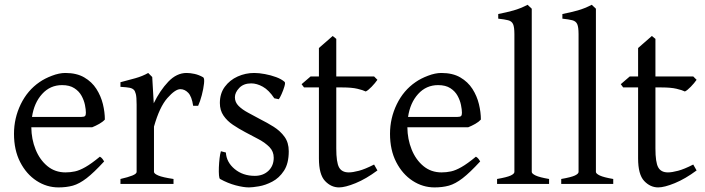

<svg xmlns="http://www.w3.org/2000/svg" viewBox="-20 -777 2977 811"><path d="M227.1 14.6Q177.2 14.6 134.3 -13.4Q91.3 -41.5 65.2 -92.3Q39.1 -143.1 39.1 -211.9Q39.1 -277.8 67.6 -336.7Q96.2 -395.5 147 -430.2Q168.5 -445.3 199.2 -457Q230 -468.8 255.9 -468.8Q303.7 -468.8 335.9 -450Q368.2 -431.2 387.2 -401.4Q406.2 -371.6 414.6 -337.4Q422.9 -303.2 422.9 -272Q414.1 -262.2 399.4 -253.9Q384.8 -245.6 369.1 -239.3H112.3Q112.8 -189 130.4 -145.5Q147.9 -102.1 180.2 -75.4Q212.4 -48.8 256.8 -48.8Q277.3 -48.8 296.6 -53Q315.9 -57.1 340.8 -71.3Q365.7 -85.4 401.9 -115.2Q408.2 -111.8 413.1 -105.5Q418 -99.1 419.9 -95.2Q376.5 -47.9 345.7 -24.2Q314.9 -0.5 287.8 7.1Q260.7 14.6 227.1 14.6ZM115.2 -283.2H324.2Q335.4 -283.2 339.1 -286.9Q342.8 -290.5 342.8 -300.8Q342.8 -314 338.9 -333.5Q335 -353 324.5 -372.3Q314 -391.6 293.9 -404.5Q273.9 -417.5 242.2 -417.5Q191.9 -417.5 158 -380.1Q124 -342.8 115.2 -283.2Z M488.8 0V-21Q521 -28.3 539.1 -35.6Q557.1 -43 557.1 -50.8V-335Q557.1 -367.2 553.7 -379.9Q550.3 -392.6 545.9 -397Q539.6 -403.8 527.8 -406.2Q516.1 -408.7 488.8 -410.2V-429.7Q520.5 -438 551.3 -446.5Q582 -455.1 606 -468.8L623 -451.7L629.4 -340.8Q655.8 -395 690.9 -431.9Q726.1 -468.8 768.1 -468.8Q783.7 -468.8 801.8 -464.8Q819.8 -460.9 837.9 -450.7Q844.2 -447.3 841.8 -424.6Q839.4 -401.9 832.3 -374.8Q825.2 -347.7 816.9 -330.1H795.9Q790 -369.6 775.1 -385Q760.3 -400.4 741.7 -400.4Q720.2 -400.4 687 -362.8Q653.8 -325.2 630.4 -242.2V-50.8Q630.4 -43.5 648.7 -35.6Q667 -27.8 712.9 -21V0Z M1031.7 14.6Q1008.8 14.6 975.6 5.9Q942.4 -2.9 909.7 -21Q906.2 -22.5 905 -36.4Q903.8 -50.3 904.5 -70.1Q905.3 -89.8 907.5 -108.6Q909.7 -127.4 913.1 -138.2L934.1 -132.8Q936.5 -91.8 971.2 -63Q1005.9 -34.2 1056.2 -34.2Q1091.3 -34.2 1113.8 -55.4Q1136.2 -76.7 1136.2 -110.8Q1136.2 -137.2 1118.4 -155.5Q1100.6 -173.8 1072.8 -188.7Q1044.9 -203.6 1015.1 -219.2Q988.3 -233.4 963.9 -249.8Q939.5 -266.1 924.1 -288.6Q908.7 -311 908.7 -341.8Q908.7 -382.3 929.7 -410.6Q950.7 -439 983.9 -453.9Q1017.1 -468.8 1053.7 -468.8Q1074.2 -468.8 1099.1 -464.1Q1124 -459.5 1146.5 -451.2Q1168.9 -442.9 1182.1 -431.2Q1186 -427.7 1181.4 -411.9Q1176.8 -396 1169.4 -379.6Q1162.1 -363.3 1157.7 -357.9L1138.7 -361.8Q1115.7 -396.5 1090.3 -410.6Q1064.9 -424.8 1041 -424.8Q1008.8 -424.8 990.5 -405.5Q972.2 -386.2 972.2 -366.2Q972.2 -345.2 987.8 -329.6Q1003.4 -314 1028.3 -300.8Q1053.2 -287.6 1080.1 -272.9Q1108.4 -258.8 1136 -241.5Q1163.6 -224.1 1181.6 -199.5Q1199.7 -174.8 1199.7 -138.2Q1199.7 -86.4 1179.4 -55.7Q1159.2 -24.9 1130.1 -9.8Q1101.1 5.4 1073.5 10Q1045.9 14.6 1031.7 14.6Z M1412.1 14.6Q1378.4 14.6 1352.8 -12.7Q1327.1 -40 1327.1 -107.9V-407.7H1264.2L1253.9 -421.4L1292 -454.1H1327.1V-574.2L1385.3 -625L1400.4 -612.8V-454.1H1560.1L1574.2 -439.9Q1564.9 -426.3 1549.8 -410.6Q1534.7 -395 1524.9 -390.6Q1513.2 -396.5 1489.3 -402.1Q1465.3 -407.7 1425.8 -407.7H1400.4V-149.9Q1400.4 -91.3 1412.1 -70.1Q1423.8 -48.8 1453.1 -48.8Q1470.2 -48.8 1496.1 -55.7Q1522 -62.5 1560.1 -82L1574.2 -57.1Q1526.4 -21.5 1482.2 -3.4Q1438 14.6 1412.1 14.6Z M1815.4 14.6Q1765.6 14.6 1722.7 -13.4Q1679.7 -41.5 1653.6 -92.3Q1627.4 -143.1 1627.4 -211.9Q1627.4 -277.8 1656 -336.7Q1684.6 -395.5 1735.4 -430.2Q1756.8 -445.3 1787.6 -457Q1818.4 -468.8 1844.2 -468.8Q1892.1 -468.8 1924.3 -450Q1956.5 -431.2 1975.6 -401.4Q1994.6 -371.6 2002.9 -337.4Q2011.2 -303.2 2011.2 -272Q2002.4 -262.2 1987.8 -253.9Q1973.1 -245.6 1957.5 -239.3H1700.7Q1701.2 -189 1718.8 -145.5Q1736.3 -102.1 1768.6 -75.4Q1800.8 -48.8 1845.2 -48.8Q1865.7 -48.8 1885 -53Q1904.3 -57.1 1929.2 -71.3Q1954.1 -85.4 1990.2 -115.2Q1996.6 -111.8 2001.5 -105.5Q2006.3 -99.1 2008.3 -95.2Q1964.8 -47.9 1934.1 -24.2Q1903.3 -0.5 1876.2 7.1Q1849.1 14.6 1815.4 14.6ZM1703.6 -283.2H1912.6Q1923.8 -283.2 1927.5 -286.9Q1931.2 -290.5 1931.2 -300.8Q1931.2 -314 1927.2 -333.5Q1923.3 -353 1912.8 -372.3Q1902.3 -391.6 1882.3 -404.5Q1862.3 -417.5 1830.6 -417.5Q1780.3 -417.5 1746.3 -380.1Q1712.4 -342.8 1703.6 -283.2Z M2079.6 0V-21Q2121.6 -28.3 2137.2 -35.6Q2152.8 -43 2152.8 -50.8V-632.8Q2152.8 -662.6 2147.2 -675Q2141.6 -687.5 2126.7 -691.4Q2111.8 -695.3 2084.5 -698.2V-717.8Q2119.6 -724.6 2149.2 -732.9Q2178.7 -741.2 2208.5 -756.8L2226.1 -740.2V-50.8Q2226.1 -43.5 2242.7 -35.6Q2259.3 -27.8 2299.3 -21V0Z M2350.6 0V-21Q2392.6 -28.3 2408.2 -35.6Q2423.8 -43 2423.8 -50.8V-632.8Q2423.8 -662.6 2418.2 -675Q2412.6 -687.5 2397.7 -691.4Q2382.8 -695.3 2355.5 -698.2V-717.8Q2390.6 -724.6 2420.2 -732.9Q2449.7 -741.2 2479.5 -756.8L2497.1 -740.2V-50.8Q2497.1 -43.5 2513.7 -35.6Q2530.3 -27.8 2570.3 -21V0Z M2760.3 14.6Q2726.6 14.6 2700.9 -12.7Q2675.3 -40 2675.3 -107.9V-407.7H2612.3L2602.1 -421.4L2640.1 -454.1H2675.3V-574.2L2733.4 -625L2748.5 -612.8V-454.1H2908.2L2922.4 -439.9Q2913.1 -426.3 2897.9 -410.6Q2882.8 -395 2873 -390.6Q2861.3 -396.5 2837.4 -402.1Q2813.5 -407.7 2773.9 -407.7H2748.5V-149.9Q2748.5 -91.3 2760.3 -70.1Q2772 -48.8 2801.3 -48.8Q2818.4 -48.8 2844.2 -55.7Q2870.1 -62.5 2908.2 -82L2922.4 -57.1Q2874.5 -21.5 2830.3 -3.4Q2786.1 14.6 2760.3 14.6Z"/></svg>

Font: David Libre
Style: Regular
Weight: 400
Designer: Ismar David, J. Victor Gaultney, Annie Olsen and Meir Sadan
Foundry: Monotype Imaging Inc. & SIL International
Version: Version 1.100; ttfautohint (v1.8.4.7-5d5b)